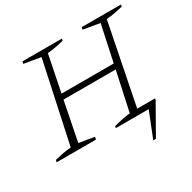

<svg xmlns="http://www.w3.org/2000/svg" viewBox="-181 -825 1187 1185"><g transform="rotate(-30 412.5 -232.0)"><path d="M-3 0 0 -15Q32 -23 61 -28.5Q90 -34 118 -36L241 -609L122 -629L126 -645H407L404 -631Q377 -625 347.5 -619Q318 -613 287 -611L235 -352H607L662 -609L544 -629L548 -645H828L825 -631Q798 -625 768.5 -619Q739 -613 707 -611L593 -38H720L718 -27L600 181H581L653 0H419L421 -13Q456 -22 483.5 -28Q511 -34 539 -36L599 -314H227L172 -36L281 -18L277 0Z"/></g></svg>

Font: Piazzolla ExtraLight
Style: Italic
Weight: 200
Italic angle: -11.3°
Designer: Juan Pablo del Peral
Foundry: Huerta Tipografica
Version: Version 1.330